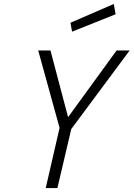

<svg xmlns="http://www.w3.org/2000/svg" viewBox="-20 -950 675 970"><path d="M344 -790 564 -878 555 -930 336 -835ZM635 -695H569L324 -358L235 -695H173L281 -304L211 0H270L340 -298Z"/></svg>

Font: Titillium Web
Style: Light Italic
Weight: 300
Italic angle: -13°
Version: Version 1.001;PS 57.000;hotconv 1.0.70;makeotf.lib2.5.55311